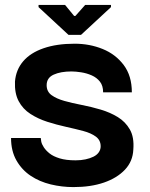

<svg xmlns="http://www.w3.org/2000/svg" viewBox="-20 -751 609 782"><path d="M279 11Q232 11 186.5 0Q141 -11 105 -35Q69 -59 47 -97.5Q25 -136 25 -189H146Q146 -185 148 -174.5Q150 -164 158.5 -151Q167 -138 182 -126Q197 -114 223 -106Q249 -98 288 -98Q310 -98 328.5 -102Q347 -106 361 -113Q375 -120 382.5 -131Q390 -142 390 -155Q390 -180 370.5 -194.5Q351 -209 319 -217.5Q287 -226 248.5 -234.5Q210 -243 172.5 -255Q135 -267 104 -287Q73 -307 56 -339Q39 -371 41 -419Q45 -467 74.5 -501.5Q104 -536 157.5 -554.5Q211 -573 284 -573Q345 -573 398 -551.5Q451 -530 484 -486Q517 -442 517 -375H400Q400 -402 387 -418.5Q374 -435 353.5 -444Q333 -453 310.5 -456.5Q288 -460 271 -460Q227 -460 198.5 -447Q170 -434 170 -404Q170 -378 190 -363.5Q210 -349 242 -340Q274 -331 313 -323.5Q352 -316 390.5 -304.5Q429 -293 460 -274Q491 -255 509 -223.5Q527 -192 523 -142Q521 -94 489 -60Q457 -26 403.5 -7.5Q350 11 279 11ZM259 -609 137 -722V-731H245L282 -686H287L327 -731H432V-722L310 -609Z"/></svg>

Font: Darker Grotesque Light ExtraBold
Style: Regular
Weight: 800
Version: Version 1.000;gftools[0.9.28]